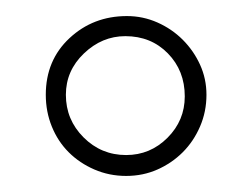

<svg xmlns="http://www.w3.org/2000/svg" viewBox="-20 -695 313 239"><path d="M237 -577Q237 -556 229 -537.5Q221 -519 207.5 -505.5Q194 -492 176 -484Q158 -476 137 -476Q116 -476 97.5 -484Q79 -492 65.5 -505.5Q52 -519 44.5 -537.5Q37 -556 37 -577Q37 -620 66.5 -647.5Q96 -675 138 -675Q158 -675 176 -667Q194 -659 207.5 -645.5Q221 -632 229 -614.5Q237 -597 237 -577ZM210 -575Q210 -607 189 -628.5Q168 -650 136 -650Q107 -650 84.5 -628.5Q62 -607 62 -577Q62 -546 84 -524Q106 -502 137 -502Q167 -502 188.5 -523.5Q210 -545 210 -575Z"/></svg>

Font: Germanica
Style: Regular
Weight: 400
Designer: Peter Wiegel
Foundry: Peter Wiegel